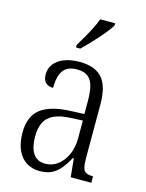

<svg xmlns="http://www.w3.org/2000/svg" viewBox="-117 -837 697 918"><g transform="rotate(15 231.5 -378.0)"><path d="M170 10Q134 10 105.5 -7Q77 -24 60.5 -59.5Q44 -95 44 -148Q44 -227 91.5 -264.5Q139 -302 237 -306L307 -309V-372Q307 -415 300 -444.5Q293 -474 274 -490Q255 -506 219 -506Q185 -506 166 -492.5Q147 -479 138.5 -453.5Q130 -428 130 -391Q105 -391 92 -404.5Q79 -418 79 -445Q79 -474 96 -496.5Q113 -519 145.5 -531.5Q178 -544 222 -544Q296 -544 332.5 -504.5Q369 -465 369 -372V-110Q369 -77 373.5 -60.5Q378 -44 389.5 -38Q401 -32 421 -32H424V0H322L313 -91H308Q293 -63 275 -40Q257 -17 232.5 -3.5Q208 10 170 10ZM185 -31Q222 -31 249.5 -52.5Q277 -74 292.5 -109.5Q308 -145 308 -188V-277L248 -274Q196 -272 164.5 -256.5Q133 -241 120 -213Q107 -185 107 -145Q107 -111 115 -85.5Q123 -60 140.5 -45.5Q158 -31 185 -31ZM186 -619Q201 -644 215.5 -669Q230 -694 242.5 -719Q255 -744 263 -766H337V-756Q330 -743 315 -724Q300 -705 281 -683.5Q262 -662 243 -642Q224 -622 207 -606H186Z"/></g></svg>

Font: Noto Serif Ethiopic Condensed Light
Style: Regular
Weight: 300
Width: 3
Designer: Monotype Design Team
Foundry: Monotype Imaging Inc.
Version: Version 2.102